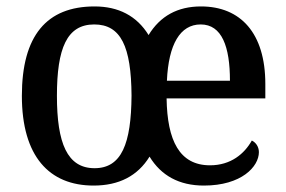

<svg xmlns="http://www.w3.org/2000/svg" viewBox="-20 -567 888 597"><path d="M271 10C350 10 408 -20 445 -80C481 -21 537 10 614 10C731 10 785 -49 785 -94C785 -112 774 -125 763 -130C740 -89 698 -53 633 -53C538 -53 500 -130 498 -261H805V-306C805 -464 728 -547 605 -547C532 -547 478 -517 442 -458C405 -518 348 -547 274 -547C125 -547 48 -456 48 -269C48 -81 133 10 271 10ZM274 -44C189 -44 157 -122 157 -269C157 -417 188 -491 273 -491C356 -491 388 -422 389 -270C388 -120 358 -44 274 -44ZM695 -316H499C504 -429 540 -491 604 -491C670 -491 695 -422 695 -316Z"/></svg>

Font: Noto Serif Hebrew SemiCondensed Medium
Style: Regular
Weight: 500
Width: 4
Designer: Monotype Design Team
Foundry: Monotype Imaging Inc.
Version: Version 2.004